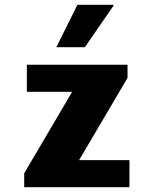

<svg xmlns="http://www.w3.org/2000/svg" viewBox="-20 -781 640 801"><path d="M81 0V-58L281 -398H92V-511H512V-456L310 -113H520V0ZM215 -584 303 -761H452L454 -758L334 -584Z"/></svg>

Font: Chivo Mono ExtraBold
Style: Regular
Weight: 800
Monospace: yes
Designer: Hector Gatti
Foundry: Omnibus-Type
Version: Version 1.008